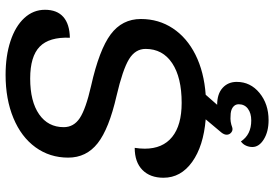

<svg xmlns="http://www.w3.org/2000/svg" viewBox="-167 -582 981 687"><g transform="rotate(-90 323.5 -238.5)"><path d="M532 -479Q535 -553 500 -587Q465 -621 386 -621Q304 -621 258 -589Q212 -557 212 -501Q212 -465 244.5 -443.5Q277 -422 360 -403Q489 -374 544 -333Q599 -292 599 -225Q599 -161 565.5 -110.5Q532 -60 471 -29.5Q410 1 328 7L292 48Q331 48 352.5 67.5Q374 87 374 118Q374 167 334.5 199.5Q295 232 237 232Q196 232 168.5 215Q141 198 141 174Q141 162 146 151Q151 140 161 133Q185 170 236 170Q262 170 278 158Q294 146 294 125Q294 112 283 104Q272 96 252 96Q232 94 211 102Q201 105 193 98.5Q185 92 185 82Q185 73 193 63L240 7Q144 -1 87.5 -41.5Q31 -82 31 -144Q31 -192 59 -219.5Q87 -247 138 -247Q135 -228 135 -211Q135 -147 177 -113Q219 -79 299 -79Q390 -79 441 -113Q492 -147 492 -208Q492 -245 455 -267.5Q418 -290 324 -312Q206 -339 154.5 -379.5Q103 -420 103 -485Q103 -551 140 -602Q177 -653 244.5 -681Q312 -709 399 -709Q467 -709 520 -691.5Q573 -674 602.5 -642Q632 -610 632 -568Q632 -525 606.5 -502.5Q581 -480 532 -479Z"/></g></svg>

Font: K2D Medium
Style: Italic
Weight: 500
Italic angle: -10°
Designer: Katatrad Aksorn Co.,Ltd.
Foundry: Cadson Demak Co.,Ltd.
Version: Version 1.000; ttfautohint (v1.6)